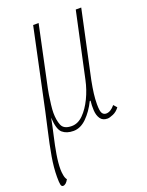

<svg xmlns="http://www.w3.org/2000/svg" viewBox="-149 -610 709 923"><g transform="rotate(-20 206.0 -148.0)"><path d="M10 240Q2 240 -0.5 229Q-3 218 -3 190Q-3 143 6.5 87.5Q16 32 33.5 -43.5Q51 -119 73 -225L139 -536H167L101 -225Q99 -217 95.5 -194.5Q92 -172 89 -147Q86 -122 86 -106Q86 -69 96.5 -42.5Q107 -16 148 -16Q180 -16 207 -43Q234 -70 254.5 -112.5Q275 -155 285 -202L357 -536H385L311 -191Q304 -155 300.5 -127Q297 -99 297 -73Q297 -38 304 -27Q311 -16 324 -16Q347 -16 369 -43L384 -26Q370 -7 351 1Q332 9 322 9Q297 9 285.5 -8Q274 -25 272.5 -50.5Q271 -76 274 -100H270Q247 -53 215.5 -22Q184 9 148 9Q113 9 92 -9Q71 -27 68 -88Q60 -46 49.5 -1Q39 44 32 86Q25 128 25 161Q25 175 28 191.5Q31 208 38 216Q25 240 10 240Z"/></g></svg>

Font: Noto Serif ExtraCondensed Thin
Style: Italic
Weight: 100
Width: 2
Italic angle: -12°
Designer: Monotype Design Team
Foundry: Monotype Imaging Inc.
Version: Version 2.013